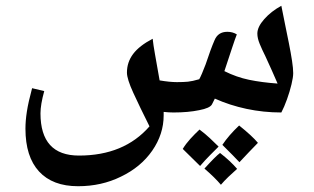

<svg xmlns="http://www.w3.org/2000/svg" viewBox="-20 -524 1085 664"><path d="M250 120Q162 120 115 69Q68 18 68 -79Q68 -106 73 -138.5Q78 -171 91 -219L133 -209Q120 -162 120 -132Q120 14 253 14Q409 14 497 -87Q463 -155 441 -203Q419 -251 419 -273Q419 -309 440.5 -337.5Q462 -366 508 -390Q510 -370 516 -336.5Q522 -303 532 -246Q567 -240 592 -240Q615 -240 630 -241.5Q645 -243 669 -250Q677 -264 691 -301Q700 -328 707.5 -348.5Q715 -369 722 -385Q734 -414 766 -414Q785 -414 799 -405Q793 -390 782 -356.5Q771 -323 756 -278Q798 -257 841.5 -248Q885 -239 940 -235Q931 -256 920.5 -279.5Q910 -303 898 -329Q886 -353 878 -372.5Q870 -392 870 -408Q870 -431 894 -458Q918 -485 953 -504Q959 -473 966 -439Q973 -405 979 -375Q986 -340 990 -313.5Q994 -287 994 -271Q994 -257 988 -232Q982 -207 972.5 -180.5Q963 -154 953 -135Q891 -135 832.5 -147.5Q774 -160 723 -183L713 -163Q706 -150 669 -143Q631 -135 580 -135Q572 -135 563.5 -135.5Q555 -136 546 -137V-125Q546 -60 506.5 -3Q467 54 398 87Q331 120 250 120ZM807 -90Q852 -54 872 -30Q857 -15 841 2Q825 19 808 37Q800 28 785 13Q770 -2 749 -23Q771 -56 807 -90ZM670 -76Q690 -61 706 -46Q722 -31 736 -17Q723 -4 706.5 12.5Q690 29 672 50Q657 35 642 20.5Q627 6 612 -9Q623 -27 638 -43.5Q653 -60 670 -76ZM741 5Q777 33 800 60Q784 74 769.5 88Q755 102 744 115Q723 90 687 59Q726 16 741 5Z"/></svg>

Font: Noto Naskh Arabic UI Semi
Style: Bold
Weight: 700
Designer: Monotype Design Team, David Williams, Mohamad Dakak and Nizar Qandah
Foundry: Monotype Imaging Inc.
Version: Version 2.014; ttfautohint (v1.8.4.7-5d5b)